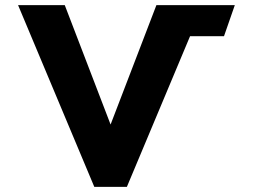

<svg xmlns="http://www.w3.org/2000/svg" viewBox="-20 -723 976 741"><path d="M343.9 -1.9H469.7L713.5 -583.3H844.5L886.2 -703.1H583.6L406.8 -242.4L230 -703.1H49.8Z"/></svg>

Font: Sztylet
Style: Bd
Weight: 700
Foundry: Cannot Into Space Fonts, PlusOne Fonts
Version: Version 0.12